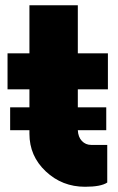

<svg xmlns="http://www.w3.org/2000/svg" viewBox="-20 -704 451 734"><path d="M392.5 -362.5H277.5V-293.8H386.2V-206.2H277.5Q278.8 -180 293.1 -165Q307.5 -150 328.8 -150H390V-6.2Q366.2 10 305 10Q217.5 10 155 -48.8Q92.5 -107.5 92.5 -192.5V-206.2H18.8V-293.8H92.5V-362.5H8.8V-500H92.5V-683.8H277.5V-500H392.5Z"/></svg>

Font: Now Black
Style: Regular
Weight: 900
Designer: Alfredo Marco Pradil
Foundry: Alfredo Marco Pradil
Version: Version 1.002;PS 001.002;hotconv 1.0.88;makeotf.lib2.5.64775